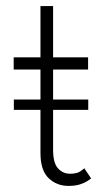

<svg xmlns="http://www.w3.org/2000/svg" viewBox="-20 -599 348 631"><path d="M25.5 -272H270V-238H25.5ZM25 -410.5H113V-579H154.5V-410.5H269.5V-370.5H154.5V-107Q154.5 -63 170.8 -45.5Q187 -28 210 -28Q232.5 -28 243.8 -35.8Q255 -43.5 257 -46L279.5 -12.5Q276.5 -10 267.2 -4Q258 2 242.8 7Q227.5 12 205 12Q166.5 12 139.8 -13.5Q113 -39 113 -96V-370.5H25Z"/></svg>

Font: League Spartan Thin ExtraLight
Style: Regular
Weight: 250
Version: Version 2.002